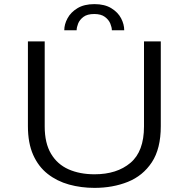

<svg xmlns="http://www.w3.org/2000/svg" viewBox="-20 -901 915 932"><path d="M439 11Q373.5 11 315 -5.2Q256.5 -21.5 211.5 -56.8Q166.5 -92 141 -149.2Q115.5 -206.5 115.5 -288.5V-700H197V-287Q197 -206.5 227.5 -155Q258 -103.5 312.5 -79.2Q367 -55 439 -55Q547.5 -55 613.2 -110.5Q679 -166 679 -287V-700H760.5V-288.5Q760.5 -179 717 -113.2Q673.5 -47.5 600.5 -18.2Q527.5 11 439 11ZM438.5 -881Q488 -881 520.2 -861.2Q552.5 -841.5 567.8 -812.2Q583 -783 583 -754H523Q523 -768 515.5 -786.5Q508 -805 489.2 -819Q470.5 -833 437.5 -833Q403.5 -833 385 -819Q366.5 -805 359.2 -786.5Q352 -768 352 -754H292Q292 -783 307.8 -812.2Q323.5 -841.5 356 -861.2Q388.5 -881 438.5 -881Z"/></svg>

Font: Trispace SemiExpanded Light
Style: Regular
Weight: 300
Width: 6
Designer: Tyler Finck
Foundry: Etcetera Type Company
Version: Version 1.210; ttfautohint (v1.8.3)